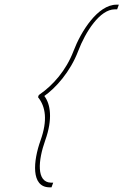

<svg xmlns="http://www.w3.org/2000/svg" viewBox="-20 -688 529 822"><path d="M478.8 -668H488.8L481.5 -648H471.5C407.5 -648 346.1 -552 314.5 -469C280.6 -380 218.2 -311 169.7 -277C196.1 -243 206.5 -179 173.6 -87C142.5 0 135.6 92 197.8 94H207.8L200.5 114H190.5C112.2 112 121.8 2 153.6 -87C184.3 -173 175.7 -231 142.8 -272L146.1 -281L150.2 -284C206.6 -323 262.8 -386 294.5 -469C326.8 -554 398.8 -668 478.8 -668Z"/></svg>

Font: Nordica Plus
Style: NordicaClassicUltLtCondObl
Weight: 300
Version: Version 1.01